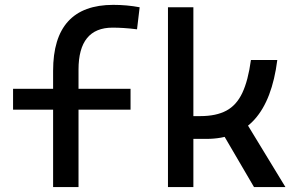

<svg xmlns="http://www.w3.org/2000/svg" viewBox="-20 -762 1212 782"><path d="M196.3 0V-473.6Q196.3 -742.2 441.4 -742.2Q497.1 -742.2 548.8 -732.4L538.1 -642.6Q507.3 -646.5 483.9 -647.9Q460.4 -649.4 438.5 -649.4Q299.8 -649.4 299.8 -478.5V0ZM33.2 -315.4V-400.4H511.7V-315.4Z M737.3 -196.3V-289.1H795.9Q860.4 -289.1 901.9 -311.3Q943.4 -333.5 967 -383.8Q990.7 -434.1 1002 -517.6H1109.4Q1088.9 -356 1017.3 -276.1Q945.8 -196.3 820.3 -196.3ZM664.1 0V-732.4H767.6V0ZM1014.6 0 867.2 -252 964.8 -292 1142.6 0Z"/></svg>

Font: Cascadia Mono PL
Style: Regular
Weight: 400
Monospace: yes
Designer: Aaron Bell
Foundry: Saja Typeworks
Version: Version 2102.003